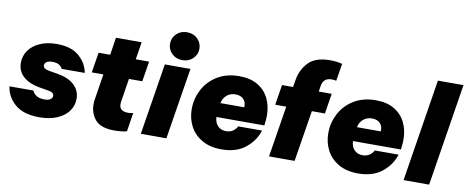

<svg xmlns="http://www.w3.org/2000/svg" viewBox="-68 -1092 3417 1404"><g transform="rotate(10 1641.0 -390.0)"><path d="M14 -175H192Q199 -154 221.5 -139.5Q244 -125 281 -125Q313 -125 327 -136Q341 -147 341 -162Q341 -186 303 -193L227 -206Q153 -219 109.5 -258.5Q66 -298 66 -360Q66 -410 94.5 -451Q123 -492 176.5 -516Q230 -540 302 -540Q409 -540 467.5 -489.5Q526 -439 539 -367H367Q361 -383 342.5 -394.5Q324 -406 293 -406Q264 -406 249.5 -395.5Q235 -385 235 -370Q235 -344 284 -336L346 -326Q429 -311 471 -270Q513 -229 513 -170Q513 -120 484 -79Q455 -38 399.5 -14Q344 10 267 10Q149 10 86.5 -44Q24 -98 14 -175Z M865 -380 837 -204Q836 -198 836 -187Q836 -135 901 -135Q921 -135 939 -140L917 0Q874 10 825 10Q724 10 683 -37.5Q642 -85 642 -153Q642 -177 647 -202L675 -380H589L613 -530H699L719 -660H910L889 -530H988L964 -380Z M1116 -686Q1116 -730 1147 -760Q1178 -790 1225 -790Q1272 -790 1303 -760Q1334 -730 1334 -686Q1334 -643 1303 -613Q1272 -583 1225 -583Q1178 -583 1147 -613Q1116 -643 1116 -686ZM1210 0H1020L1105 -530H1295Z M1355 -244Q1355 -319 1390 -387Q1425 -455 1493.5 -497.5Q1562 -540 1658 -540Q1740 -540 1795.5 -506.5Q1851 -473 1878 -416.5Q1905 -360 1905 -291Q1905 -268 1902 -245L1899 -217H1543Q1545 -176 1568 -151.5Q1591 -127 1630 -127Q1660 -127 1681 -141.5Q1702 -156 1712 -177H1889Q1865 -99 1797 -44.5Q1729 10 1620 10Q1533 10 1473 -25.5Q1413 -61 1384 -118.5Q1355 -176 1355 -244ZM1731 -322Q1734 -359 1713 -381.5Q1692 -404 1652 -404Q1615 -404 1588.5 -382Q1562 -360 1554 -322Z M2254 -570 2248 -530H2344L2320 -380H2223L2162 0H1972L2033 -380H1951L1975 -530H2057L2066 -584Q2078 -660 2129.5 -715Q2181 -770 2291 -770Q2340 -770 2381 -759L2360 -630Q2343 -634 2325 -634Q2263 -634 2254 -570Z M2369 -244Q2369 -319 2404 -387Q2439 -455 2507.5 -497.5Q2576 -540 2672 -540Q2754 -540 2809.5 -506.5Q2865 -473 2892 -416.5Q2919 -360 2919 -291Q2919 -268 2916 -245L2913 -217H2557Q2559 -176 2582 -151.5Q2605 -127 2644 -127Q2674 -127 2695 -141.5Q2716 -156 2726 -177H2903Q2879 -99 2811 -44.5Q2743 10 2634 10Q2547 10 2487 -25.5Q2427 -61 2398 -118.5Q2369 -176 2369 -244ZM2745 -322Q2748 -359 2727 -381.5Q2706 -404 2666 -404Q2629 -404 2602.5 -382Q2576 -360 2568 -322Z M3161 0H2971L3092 -760H3282Z"/></g></svg>

Font: Be Vietnam Black
Style: Italic
Weight: 900
Italic angle: -9°
Designer: Lam Bao; Tony Le; Vietanh Nguyen
Foundry: Yellow Type Foundry
Version: Version 5.000